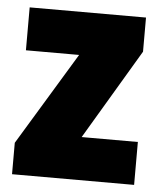

<svg xmlns="http://www.w3.org/2000/svg" viewBox="-45 -593 530 633"><g transform="rotate(5 220.0 -276.5)"><path d="M422 0H18V-104L204 -411H28V-553H413V-440L236 -142H422Z"/></g></svg>

Font: Noto Sans Display SemiCondensed Black
Style: Regular
Weight: 900
Width: 4
Designer: Monotype Design Team
Foundry: Monotype Imaging Inc.
Version: Version 1.900